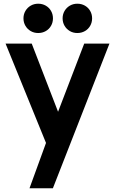

<svg xmlns="http://www.w3.org/2000/svg" viewBox="-20 -775 610 1035"><path d="M293 -172.5 434 -540H570L265 240H139L228 -4.5L10 -540H151ZM317.5 -676Q317.5 -698 328 -716Q338.5 -734 356.5 -744.5Q374.5 -755 397 -755Q419.5 -755 437.8 -744.5Q456 -734 466.2 -716Q476.5 -698 476.5 -676Q476.5 -654 466.2 -636Q456 -618 437.8 -607.5Q419.5 -597 397 -597Q374.5 -597 356.5 -607.5Q338.5 -618 328 -636Q317.5 -654 317.5 -676ZM106.5 -676Q106.5 -698 117 -716Q127.5 -734 145.5 -744.5Q163.5 -755 186 -755Q208.5 -755 226.8 -744.5Q245 -734 255.2 -716Q265.5 -698 265.5 -676Q265.5 -654 255.2 -636Q245 -618 226.8 -607.5Q208.5 -597 186 -597Q163.5 -597 145.5 -607.5Q127.5 -618 117 -636Q106.5 -654 106.5 -676Z"/></svg>

Font: Hauora ExtraBold
Style: Regular
Weight: 800
Designer: Wayne Shih
Foundry: WCYS
Version: Version 1.001